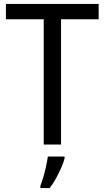

<svg xmlns="http://www.w3.org/2000/svg" viewBox="-20 -734 532 975"><path d="M290 0H202V-636H10V-714H481V-636H290ZM308 70Q303 91 291 118Q279 145 264 172.5Q249 200 232 221H185V209Q192 192 200 165Q208 138 214 110Q220 82 223 61H308Z"/></svg>

Font: Noto Sans Khmer SemiCondensed
Style: Regular
Weight: 400
Width: 4
Designer: Danh Hong and the Monotype Design Team
Foundry: Monotype Imaging Inc.
Version: Version 2.004; ttfautohint (v1.8.4.7-5d5b)